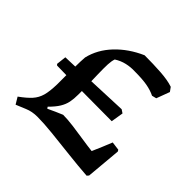

<svg xmlns="http://www.w3.org/2000/svg" viewBox="-138 -655 805 805"><g transform="rotate(45 265.0 -252.5)"><path d="M52 12 34 -18Q66 -41 83 -60Q100 -79 107 -104Q114 -129 115 -172Q115 -184 115 -198Q115 -212 115 -226L59 -227L54 -232L59 -276L116 -278Q116 -293 116.5 -307Q117 -321 118 -334Q132 -393 177 -440.5Q222 -488 288 -517Q340 -517 385 -514Q430 -511 459 -501L472 -483L450 -424L430 -419Q408 -430 379.5 -435Q351 -440 306 -440Q282 -441 258 -435.5Q234 -430 212 -416Q207 -402 206 -380.5Q205 -359 206 -320Q206 -311 206.5 -301.5Q207 -292 207 -282L380 -289L395 -279L386 -224L208 -225Q208 -215 208 -204Q208 -178 204 -158.5Q200 -139 188.5 -120Q177 -101 153 -77L158 -70Q174 -78 191.5 -85.5Q209 -93 223 -99Q249 -99 283.5 -94.5Q318 -90 353 -84.5Q388 -79 415 -76Q425 -98 434 -120Q443 -142 452 -164L490 -159L494 -152L480 4L473 12Q417 8 356.5 1Q296 -6 242.5 -11.5Q189 -17 153 -17Q121 -17 95.5 -6Q70 5 52 12Z"/></g></svg>

Font: Labrada Medium
Style: Regular
Weight: 500
Designer: Mercedes Jáuregui
Foundry: Omnibus-Type Team
Version: Version 1.000; ttfautohint (v1.8.4.7-5d5b)